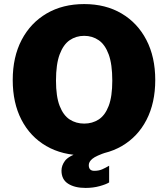

<svg xmlns="http://www.w3.org/2000/svg" viewBox="-20 -753 825 943"><path d="M400 170Q347 170 314.5 149.2Q282 128.5 282 85Q282 60 299 37Q316 14 373 -6H506Q451.5 12 433.8 26.8Q416 41.5 416 58Q416 72 422.8 79Q429.5 86 443 86Q465 86 481.5 78.8Q498 71.5 516 61V143Q501 152.5 469.2 161.2Q437.5 170 400 170ZM393.5 10Q286 10 207.2 -35.8Q128.5 -81.5 85.5 -164.5Q42.5 -247.5 42.5 -360Q42.5 -473 86.2 -556.8Q130 -640.5 209 -686.8Q288 -733 393.5 -733Q498.5 -733 577 -686.8Q655.5 -640.5 699 -556.8Q742.5 -473 742.5 -360Q742.5 -248 699.8 -164.8Q657 -81.5 578.5 -35.8Q500 10 393.5 10ZM393.5 -146Q433.5 -146 464.8 -166.2Q496 -186.5 513.8 -232.8Q531.5 -279 531.5 -357Q531.5 -437.5 513.8 -485.8Q496 -534 464.8 -555.5Q433.5 -577 393.5 -577Q353.5 -577 322.2 -555.5Q291 -534 273 -485.8Q255 -437.5 255 -357Q255 -279 273 -232.8Q291 -186.5 322.2 -166.2Q353.5 -146 393.5 -146Z"/></svg>

Font: Public Sans Thin Black
Style: Regular
Weight: 900
Version: Version 2.001